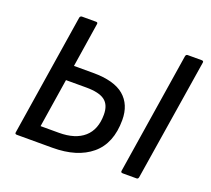

<svg xmlns="http://www.w3.org/2000/svg" viewBox="-113 -799 1034 943"><g transform="rotate(20 403.5 -327.5)"><path d="M61 0Q50 0 52 -10L152 -645Q154 -655 164 -655H237Q247 -655 245 -645L209 -414H309Q419 -414 471 -370Q523 -326 523 -245Q523 -123 449.5 -61.5Q376 0 247 0ZM156 -80H252Q337 -80 383 -120.5Q429 -161 429 -239Q429 -290 399 -312.5Q369 -335 302 -335H196ZM615 0Q603 0 605 -10L705 -645Q707 -655 716 -655H789Q800 -655 798 -645L697 -10Q695 0 687 0Z"/></g></svg>

Font: Sofia Sans Medium
Style: Italic
Weight: 500
Italic angle: -9°
Version: Version 4.101